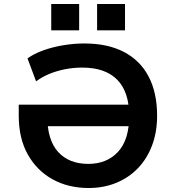

<svg xmlns="http://www.w3.org/2000/svg" viewBox="-20 -933 883 963"><path d="M425 10Q323 10 244 -33.5Q165 -77 119.5 -158Q74 -239 74 -353V-408H691V-300H171L217 -352Q217 -231 271.5 -171Q326 -111 423 -111Q516 -111 572 -171.5Q628 -232 628 -352Q628 -472 568 -533Q508 -594 393 -594Q349 -594 307.5 -586Q266 -578 229 -563Q192 -548 161 -525L118 -640Q149 -663 196 -680Q243 -697 297 -706Q351 -715 403 -715Q520 -715 601.5 -672.5Q683 -630 725.5 -549Q768 -468 768 -352Q768 -270 742.5 -203Q717 -136 671 -88.5Q625 -41 562 -15.5Q499 10 425 10ZM467 -781V-913H607V-781ZM237 -781V-913H377V-781Z"/></svg>

Font: Nunito Sans 6pt
Style: Bold
Weight: 700
Version: Version 3.101;gftools[0.9.27]